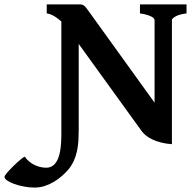

<svg xmlns="http://www.w3.org/2000/svg" viewBox="-191 -635 879 865"><path d="M583.5 14.6Q556.6 12.7 534.9 7.1Q513.2 1.5 496.3 -6.3Q479.5 -14.2 467.3 -23.9Q455.1 -33.7 447.3 -44.4L163.6 -437V-52.2Q163.6 -27.8 162.4 -3.7Q161.1 20.5 156.2 43.9Q151.4 67.4 141.6 89.4Q131.8 111.3 115.2 130.9Q104 143.6 88.4 157.5Q72.8 171.4 53.5 183.1Q34.2 194.8 11.7 202.4Q-10.7 210 -35.2 210Q-59.6 210 -83.7 205.3Q-107.9 200.7 -127.4 193.6Q-147 186.5 -158.9 178Q-170.9 169.4 -170.9 161.6Q-170.9 158.7 -165.5 151.4Q-160.2 144 -151.6 134.8Q-143.1 125.5 -132.6 115Q-122.1 104.5 -111.8 95.2Q-101.6 85.9 -93 79.3Q-84.5 72.8 -79.6 70.8Q-69.8 84.5 -57.9 94Q-45.9 103.5 -33 109.4Q-20 115.2 -7.3 117.9Q5.4 120.6 17.1 120.6Q35.6 120.6 48.8 110.1Q62 99.6 70.1 80.3Q78.1 61 81.8 33.9Q85.4 6.8 85.4 -26.4V-538.1Q69.8 -552.7 53 -562.5Q36.1 -572.3 19.5 -574.7V-615.2H167Q174.3 -615.2 179 -614Q183.6 -612.8 188.5 -608.9Q193.4 -605 199 -597.4Q204.6 -589.8 213.9 -577.1L505.4 -172.4V-544.4Q505.4 -547.4 502.4 -551.5Q499.5 -555.7 491.9 -559.8Q484.4 -564 471.7 -567.9Q459 -571.8 439.5 -574.7V-615.2H649.4V-574.7Q614.3 -569.8 598.9 -560.5Q583.5 -551.3 583.5 -544.4Z"/></svg>

Font: Gentium Book Basic
Style: Bold
Weight: 700
Designer: J. Victor Gaultney and Annie Olsen
Foundry: SIL International
Version: Version 1.102; 2013; Maintenance release